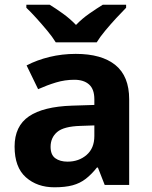

<svg xmlns="http://www.w3.org/2000/svg" viewBox="-20 -786 644 816"><path d="M302 -557Q412 -557 470.5 -509.5Q529 -462 529 -364V0H425L396 -74H392Q369 -45 344.5 -26Q320 -7 288.5 1.5Q257 10 211 10Q138 10 90 -32.5Q42 -75 42 -163Q42 -250 103 -291.5Q164 -333 286 -337L381 -340V-364Q381 -407 358.5 -427Q336 -447 296 -447Q256 -447 218 -435.5Q180 -424 142 -407L93 -508Q137 -531 190.5 -544Q244 -557 302 -557ZM323 -251Q251 -249 223 -225Q195 -201 195 -162Q195 -128 215 -113.5Q235 -99 267 -99Q315 -99 348 -127.5Q381 -156 381 -208V-253ZM217 -606Q203 -629 180.5 -656Q158 -683 134.5 -709Q111 -735 92 -753V-766H191Q217 -750 247 -728.5Q277 -707 303 -680Q329 -707 360 -728.5Q391 -750 417 -766H516V-753Q498 -735 474 -709Q450 -683 427.5 -656Q405 -629 391 -606Z"/></svg>

Font: Noto Sans Canadian Aboriginal
Style: Regular
Weight: 400
Designer: Monotype Design Team, Typotheque's Kevin King
Foundry: Monotype Imaging Inc.
Version: Version 2.002